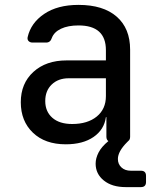

<svg xmlns="http://www.w3.org/2000/svg" viewBox="-20 -580 640 785"><path d="M249 10Q164 10 114.5 -37.5Q65 -85 65 -162Q65 -239 116.5 -286Q168 -333 252 -333H413V-375Q413 -476 301 -476Q258 -476 229.5 -462.5Q201 -449 192 -425Q186 -406 169 -406H113Q103 -406 97 -412Q91 -418 93 -428Q106 -486 160.5 -523Q215 -560 301 -560Q402 -560 457 -512Q512 -464 512 -377V-21Q512 -9 505 -4Q503 -2 500 1Q462 39 462 70Q462 91 476.5 104.5Q491 118 515 118H556Q577 118 577 139V164Q577 185 556 185H494Q438 185 404.5 158Q371 131 371 89Q371 67 383 43.5Q395 20 423 -3Q415 -9 415 -21V-101H413Q406 -50 362.5 -20Q319 10 249 10ZM275 -73Q338 -73 375.5 -103.5Q413 -134 413 -187V-260H261Q218 -260 191.5 -234.5Q165 -209 165 -167Q165 -124 194 -98.5Q223 -73 275 -73Z"/></svg>

Font: Pitagon Sans Mono Medium
Style: Regular
Weight: 500
Monospace: yes
Designer: Travis Tran
Foundry: Pitagon
Version: Version 1.001; ttfautohint (v1.8.4.7-5d5b);gftools[0.9.26]